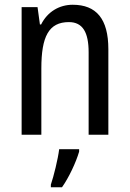

<svg xmlns="http://www.w3.org/2000/svg" viewBox="-20 -567 545 808"><path d="M286 -547C230 -547 180 -518 153 -464H148L138 -537H71V0H154V-279C154 -413 185 -474 270 -474C328 -474 353 -431 353 -347V0H436V-360C436 -488 385 -547 286 -547ZM313 71V61H229C224 102 206 175 194 210V221H241C270 180 300 116 313 71Z"/></svg>

Font: Noto Sans Lao Looped Condensed
Style: Regular
Weight: 400
Width: 3
Designer: Mark Frömberg, Ben Mitchell
Foundry: The Fontpad Ltd
Version: Version 1.002